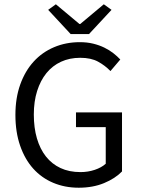

<svg xmlns="http://www.w3.org/2000/svg" viewBox="-20 -865 657 897"><path d="M348 12Q283 12 228.5 -11Q174 -34 135 -77.5Q96 -121 74 -184.5Q52 -248 52 -328Q52 -407 74.5 -470Q97 -533 137 -577Q177 -621 232.5 -644.5Q288 -668 353 -668Q387 -668 415.5 -661Q444 -654 467.5 -642.5Q491 -631 509.5 -616.5Q528 -602 542 -587L496 -533Q471 -559 438 -577Q405 -595 355 -595Q305 -595 265 -576.5Q225 -558 197 -523.5Q169 -489 153.5 -440Q138 -391 138 -330Q138 -268 152.5 -218.5Q167 -169 194.5 -134Q222 -99 262.5 -80Q303 -61 356 -61Q391 -61 422.5 -71.5Q454 -82 474 -100V-271H335V-340H550V-64Q518 -31 466 -9.5Q414 12 348 12ZM310 -706 205 -819 241 -845 351 -753H355L465 -845L501 -819L396 -706Z"/></svg>

Font: CV Source Sans
Style: Regular
Weight: 400
Designer: Paul D. Hunt
Foundry: Adobe Systems Incorporated
Version: Version 3.001